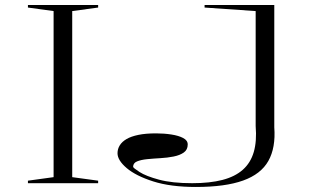

<svg xmlns="http://www.w3.org/2000/svg" viewBox="-20 -728 1233 763"><path d="M370 -708V-698L267 -684V-24L370 -10V0H91V-10L193 -24V-684L91 -698V-708ZM758 15Q658 15 589 -7Q520 -29 483.5 -60Q447 -91 447 -119Q447 -136 456 -150.5Q465 -165 483 -175.5Q501 -186 530 -192Q559 -198 600 -198Q632 -198 661 -193.5Q690 -189 708 -179.5Q726 -170 726 -154Q726 -133 710.5 -122Q695 -111 670 -106Q645 -101 617.5 -99.5Q590 -98 565 -95.5Q540 -93 524.5 -86.5Q509 -80 509 -65Q509 -61 534.5 -44.5Q560 -28 612 -14Q664 0 744 0Q814 0 864 -13Q914 -26 945 -53.5Q976 -81 988.5 -124Q1001 -167 996 -227V-684L793 -698V-708H1070V-222Q1076 -141 1046.5 -88.5Q1017 -36 946 -10.5Q875 15 758 15Z"/></svg>

Font: Kalnia Expanded ExtraLight
Style: Regular
Weight: 250
Width: 7
Designer: Frida Medrano
Foundry: Frida Medrano
Version: Version 1.105